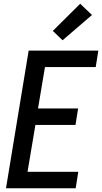

<svg xmlns="http://www.w3.org/2000/svg" viewBox="-20 -1005 545 1025"><path d="M12 0 133 -735H505L491 -647H220L183 -426H397L383 -338H169L127 -88H398L384 0ZM314 -790 262 -840 408 -985 471 -925Z"/></svg>

Font: Iosevka Term Curly SmBd Obl
Style: Regular
Weight: 600
Italic angle: -9°
Designer: Belleve Invis
Foundry: Belleve Invis
Version: Version 32.3.0